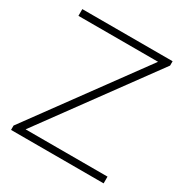

<svg xmlns="http://www.w3.org/2000/svg" viewBox="-170 -876 975 1013"><g transform="rotate(30 317.5 -370.0)"><path d="M35.5 0V-26.5L527.5 -699H42.5V-740H592.5V-713.5L100.5 -41H599.5V0Z"/></g></svg>

Font: Encode Sans Exp XLt
Style: Regular
Weight: 200
Width: 7
Designer: Multiple Designers
Foundry: Impallari Type
Version: Version 3.002; ttfautohint (v1.8.3) -l 8 -r 50 -G 200 -x 14 